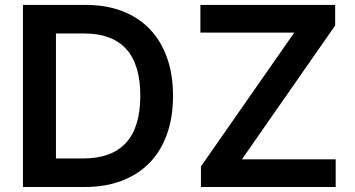

<svg xmlns="http://www.w3.org/2000/svg" viewBox="-20 -747 1417 767"><path d="M71.7 -727.3H323.2Q404.1 -727.3 468.8 -702.4Q533.4 -677.6 578.3 -630.7Q623.2 -583.8 647.2 -516.5Q671.2 -449.2 671.2 -364.3Q671.2 -279.1 647.2 -211.5Q623.2 -143.8 577.8 -96.9Q532.3 -50.1 466.8 -25Q401.3 0 318.2 0H71.7ZM1318.9 -727.3V-645.2L946.4 -110.4H1321V0H782.7V-82L1155.5 -616.8H780.5V-727.3ZM203.5 -613.3V-114H311.8Q540.5 -114 540.5 -364.3Q540.5 -613.3 315.7 -613.3Z"/></svg>

Font: Inter P Semi Bold
Style: Regular
Weight: 600
Designer: Rasmus Andersson
Foundry: rsms
Version: Version 3.018;git-588b23468